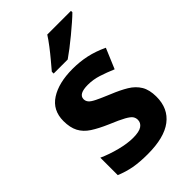

<svg xmlns="http://www.w3.org/2000/svg" viewBox="-230 -856 957 957"><g transform="rotate(-45 248.5 -378.0)"><path d="M459 -162Q459 -79 400.5 -34.5Q342 10 226 10Q169 10 128 2.5Q87 -5 46 -22V-145Q90 -125 141 -112Q192 -99 231 -99Q275 -99 293.5 -112Q312 -125 312 -146Q312 -160 304.5 -171Q297 -182 272 -196Q247 -210 194 -232Q143 -254 110 -275.5Q77 -297 61 -327.5Q45 -358 45 -404Q45 -480 104 -518Q163 -556 261 -556Q312 -556 358 -546Q404 -536 453 -513L408 -406Q368 -423 332 -434.5Q296 -446 259 -446Q193 -446 193 -410Q193 -397 201.5 -386.5Q210 -376 234.5 -364Q259 -352 307 -332Q354 -313 388 -292.5Q422 -272 440.5 -241.5Q459 -211 459 -162ZM460 -756Q446 -742 423 -722Q400 -702 373.5 -680Q347 -658 321.5 -638.5Q296 -619 277 -606H178V-619Q194 -638 215.5 -663.5Q237 -689 258 -716.5Q279 -744 293 -766H460Z"/></g></svg>

Font: Noto Sans Gujarati UI
Style: Bold
Weight: 700
Designer: Jelle Bosma - Monotype Design Team, Universal Thirst
Foundry: Monotype Imaging Inc.
Version: Version 2.106; ttfautohint (v1.8.4.7-5d5b)